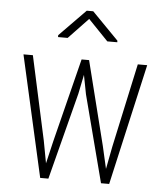

<svg xmlns="http://www.w3.org/2000/svg" viewBox="-53 -787 706 834"><g transform="rotate(5 300.0 -370.5)"><path d="M153.3 0H189L286.6 -378.9L303.7 -462.4L319.8 -378.9L418.5 0H454.1L573.7 -528.3H532.7L453.6 -162.6L434.6 -64L412.1 -162.6L320.3 -528.3H287.6L195.8 -162.6L172.9 -65.4L154.8 -162.6L75.2 -528.3H34.2ZM435.5 -623 319.8 -741.2H291.5L177.2 -624.5V-616.2H219.2L305.2 -706.5L392.1 -616.2H435.5Z"/></g></svg>

Font: Roboto Mono ExtraLight
Style: Regular
Weight: 250
Monospace: yes
Designer: Google
Version: Version 3.000